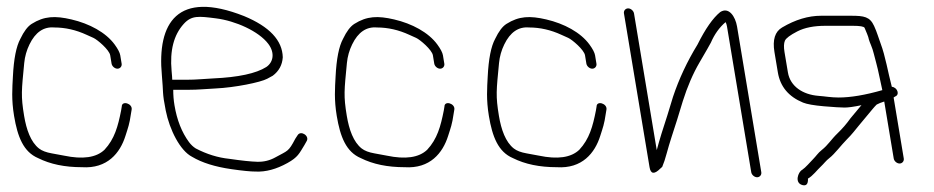

<svg xmlns="http://www.w3.org/2000/svg" viewBox="-20 -514 2788 573"><path d="M343 -324 338.9 -349C337.5 -357 332 -367.7 322.3 -381C295.9 -417.3 246.6 -443.6 193.2 -456C144.6 -467.3 111.9 -466.3 74.5 -442.7C62.6 -435.2 51.3 -420.3 40.7 -398C28.5 -375.7 21.1 -338.2 18.5 -285.5C16.7 -250.6 13.8 -217.5 22 -168C32.4 -105.5 50 -60.6 94 -42C130 -24 173.5 -15 224.5 -15C300.5 -10 338.4 -57.6 354.4 -108.5C362.3 -133.5 366.2 -142.3 370.9 -175L372.9 -187C375.9 -205.3 343.4 -214.7 343.4 -196L341.4 -184C332.1 -137 321.9 -99.2 291.8 -67C267.2 -43.6 227 -37.8 171.3 -49.5C163.3 -51.2 151 -53.4 134.5 -56.3C117.9 -59.2 105.2 -64 96.5 -70.8C71.7 -90.2 58.8 -127.3 52 -168C41.9 -228.9 44.4 -243.2 52.3 -326C54.2 -345.4 59.4 -363.9 68 -381.5C85.7 -418 110.4 -434.8 142.1 -432C174.7 -432 206.9 -424.7 238.7 -410C244.5 -407.3 251.1 -404.3 258.7 -401C270.7 -395.6 306.1 -365.4 308.9 -349L313 -324C314.4 -316.1 322.6 -309 330.5 -309C338.5 -309 344.4 -316.1 343 -324Z M494 -276C494 -280 493.4 -288.8 492.1 -302.5C486.5 -363 498.5 -409.7 528.3 -442.6C551.9 -468.7 573.2 -465.7 624.6 -459.2C682.6 -451.9 752.2 -420.9 780.7 -383.1C801.4 -355.6 795.2 -327.7 774.7 -314C744.3 -294.8 691.5 -283.4 616.4 -280C586.6 -278.6 567.7 -276 536.5 -276ZM497 -246H541.5C573.5 -246 593.1 -248.6 623.4 -250C680.6 -252.6 757.9 -268.3 777.5 -279L794 -288C812.5 -301.8 822.4 -320.2 823.9 -343C822.7 -393.6 784.2 -434.6 708.4 -466C509.4 -544.6 448.4 -445.9 463.1 -289.3C468.1 -236.1 463.5 -239.5 474.6 -184.2C486.1 -126.6 517.5 -64.2 553.3 -46C582.5 -28.5 621.7 -16.2 671 -9.1C703.7 -4.4 727.6 -2 742.7 -2C772.9 -0.5 804.6 -9 837.9 -27.5C869.4 -45 873 -55.9 888.5 -81L894.7 -92C905.4 -108 878.1 -125.7 868.5 -111L861.3 -100C840.4 -60.2 839.5 -65.3 801.5 -44.2C785 -35 767.1 -30.7 747.9 -31.2C728.6 -31.7 700.8 -34.7 664.3 -40C630.5 -43.5 597.1 -53.8 564.2 -71C556.7 -75.7 550 -82 544 -90C522.5 -119.2 508 -155.8 500.7 -200C498.2 -214.7 497 -230 497 -246Z M1306 -324 1301.9 -349C1300.5 -357 1295 -367.7 1285.3 -381C1258.9 -417.3 1209.6 -443.6 1156.2 -456C1107.6 -467.3 1074.9 -466.3 1037.5 -442.7C1025.6 -435.2 1014.3 -420.3 1003.7 -398C991.5 -375.7 984.1 -338.2 981.5 -285.5C979.7 -250.6 976.8 -217.5 985 -168C995.4 -105.5 1013 -60.6 1057 -42C1093 -24 1136.5 -15 1187.5 -15C1263.5 -10 1301.4 -57.6 1317.4 -108.5C1325.3 -133.5 1329.2 -142.3 1333.9 -175L1335.9 -187C1338.9 -205.3 1306.4 -214.7 1306.4 -196L1304.4 -184C1295.1 -137 1284.9 -99.2 1254.8 -67C1230.2 -43.6 1190 -37.8 1134.3 -49.5C1126.3 -51.2 1114 -53.4 1097.5 -56.3C1080.9 -59.2 1068.2 -64 1059.5 -70.8C1034.7 -90.2 1021.8 -127.3 1015 -168C1004.9 -228.9 1007.4 -243.2 1015.3 -326C1017.2 -345.4 1022.4 -363.9 1031 -381.5C1048.7 -418 1073.4 -434.8 1105.1 -432C1137.7 -432 1169.9 -424.7 1201.7 -410C1207.5 -407.3 1214.1 -404.3 1221.7 -401C1233.7 -395.6 1269.1 -365.4 1271.9 -349L1276 -324C1277.4 -316.1 1285.6 -309 1293.5 -309C1301.5 -309 1307.4 -316.1 1306 -324Z M1760 -324 1755.9 -349C1754.5 -357 1749 -367.7 1739.3 -381C1712.9 -417.3 1663.6 -443.6 1610.2 -456C1561.6 -467.3 1528.9 -466.3 1491.5 -442.7C1479.6 -435.2 1468.3 -420.3 1457.7 -398C1445.5 -375.7 1438.1 -338.2 1435.5 -285.5C1433.7 -250.6 1430.8 -217.5 1439 -168C1449.4 -105.5 1467 -60.6 1511 -42C1547 -24 1590.5 -15 1641.5 -15C1717.5 -10 1755.4 -57.6 1771.4 -108.5C1779.3 -133.5 1783.2 -142.3 1787.9 -175L1789.9 -187C1792.9 -205.3 1760.4 -214.7 1760.4 -196L1758.4 -184C1749.1 -137 1738.9 -99.2 1708.8 -67C1684.2 -43.6 1644 -37.8 1588.3 -49.5C1580.3 -51.2 1568 -53.4 1551.5 -56.3C1534.9 -59.2 1522.2 -64 1513.5 -70.8C1488.7 -90.2 1475.8 -127.3 1469 -168C1458.9 -228.9 1461.4 -243.2 1469.3 -326C1471.2 -345.4 1476.4 -363.9 1485 -381.5C1502.7 -418 1527.4 -434.8 1559.1 -432C1591.7 -432 1623.9 -424.7 1655.7 -410C1661.5 -407.3 1668.1 -404.3 1675.7 -401C1687.7 -395.6 1723.1 -365.4 1725.9 -349L1730 -324C1731.4 -316.1 1739.6 -309 1747.5 -309C1755.5 -309 1761.4 -316.1 1760 -324Z M1842.1 -474 1918.5 -15C1921.9 5.7 1932.7 7 1950.7 -11C1952.7 -13 1954.6 -14.7 1956.3 -16C1961.1 -27.3 1965.4 -40.3 1969.3 -55C1978.3 -88.6 1989.9 -122.3 2000.9 -157L2017.7 -212C2031.4 -255.4 2048 -294 2067.6 -327.6C2087.2 -361.2 2098.6 -381 2101.6 -387C2112.3 -411.8 2126.9 -432.2 2145.4 -448C2147.3 -444.7 2148.7 -440.3 2149.6 -435L2222 0C2223.3 7.9 2231.6 15 2239.5 15C2247.4 15 2253.3 7.9 2252 0L2179.6 -435C2174.6 -464.8 2155 -494.5 2129.4 -478C2107.7 -460.4 2085.1 -428.1 2061.6 -381C2030.7 -330.6 2006.4 -278.6 1988.5 -225L1971.7 -170C1958.8 -131.3 1948.2 -96.7 1940 -66L1872.1 -474C1870.7 -481.9 1862.5 -489 1854.6 -489C1846.6 -489 1840.7 -481.9 1842.1 -474Z M2677.2 -41 2646.9 -223 2651.4 -226C2666.1 -231.2 2658.2 -253.4 2641.5 -255C2630.1 -298 2622.6 -345.8 2608 -384.5C2600.9 -403.2 2598 -416.2 2588.6 -436.6C2576 -464.1 2558.7 -467 2520 -467H2430.5C2392.3 -467 2353.5 -455.3 2314.1 -432C2292.8 -419.6 2285.2 -395.2 2291.2 -359L2301.4 -298C2308.4 -255.6 2333.5 -225.5 2376.6 -207.8C2388.2 -203.1 2409 -199.4 2438.9 -196.8C2468.9 -194.3 2489.4 -193 2500.4 -193C2511.4 -193 2528.1 -195.3 2550.7 -200C2549.7 -198 2548.9 -197 2548.2 -197L2518.2 -161C2506.8 -144.9 2494.1 -130.2 2480.2 -116.8C2459.7 -97.1 2452 -81.8 2432 -66C2421 -57.3 2415.7 -48.2 2406.5 -39C2398.2 -30.7 2384.4 -14 2373.8 -7C2362.2 -1.2 2349.7 32.3 2375.4 38.5C2386.4 41.1 2391.7 35 2391.3 20L2391.2 19C2405.7 11.1 2419.2 -7.4 2429.7 -17C2439.2 -25.8 2444.6 -34.2 2455.4 -42.5C2470.9 -54.4 2491.3 -81.9 2506.7 -97.3C2523.4 -113.9 2531.4 -125.2 2543.7 -140L2584.9 -189.5C2589.1 -194.5 2592.9 -198.7 2596.4 -202C2602.5 -205.3 2610 -208.3 2618.9 -211L2647.2 -41C2648.5 -33.1 2656.7 -26 2664.7 -26C2672.6 -26 2678.5 -33.1 2677.2 -41ZM2482.9 -223C2459.9 -223 2442.7 -226.5 2422 -228C2376.5 -231.7 2338.4 -255.7 2331.4 -298L2321.2 -359C2318.8 -373.6 2319.2 -384.8 2322.4 -392.4C2325.7 -400 2338.1 -409.3 2359.7 -420.4C2381.3 -431.5 2409.2 -437 2443.2 -437H2525C2546.5 -437 2558.2 -435 2560.2 -431L2567.7 -413C2570.5 -406.3 2572.3 -400.7 2573.1 -396C2574.5 -391.3 2576.6 -385.8 2579.3 -379.5C2586.6 -362.5 2588.8 -347.5 2595 -326.1C2600.9 -305.5 2608.3 -265.6 2613.2 -245C2561.9 -230.3 2518.4 -223 2482.9 -223Z"/></svg>

Font: MewTooHand
Style: Lta
Weight: 400
Designer: Mew Too, Robert Jablonski
Version: Version 0.77